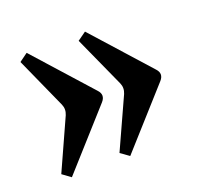

<svg xmlns="http://www.w3.org/2000/svg" viewBox="-84 -560 655 619"><g transform="rotate(-20 243.5 -250.5)"><path d="M35.2 -58.1 113.8 -231.9Q121.6 -250.5 113.8 -268.1L35.2 -442.9L64 -463.9L237.8 -270Q255.4 -251 237.8 -231L64 -37.1ZM234.9 -58.1 314 -231.9Q321.8 -250.5 314 -268.1L234.9 -442.9L264.2 -463.9L438 -270Q455.6 -251 438 -231L264.2 -37.1Z"/></g></svg>

Font: Linguistics Pro
Style: Bold
Weight: 700
Designer: Stefan Peev, Context Ltd
Foundry: Stefan Peev, Context Ltd
Version: Version 001.000